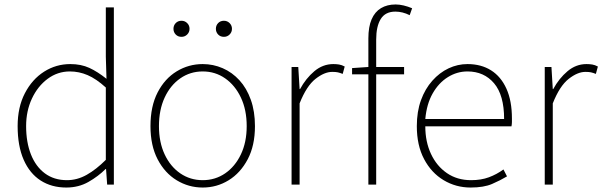

<svg xmlns="http://www.w3.org/2000/svg" viewBox="-20 -827 2698 860"><path d="M277 13Q211 13 162 -18.5Q113 -50 86 -111.5Q59 -173 59 -262Q59 -347 91.5 -409.5Q124 -472 177.5 -506Q231 -540 295 -540Q343 -540 380 -523Q417 -506 457 -474L454 -573V-794H490V0H460L455 -70H453Q420 -37 376 -12Q332 13 277 13ZM280 -20Q326 -20 368.5 -44Q411 -68 454 -111V-435Q411 -474 372.5 -490.5Q334 -507 293 -507Q238 -507 193.5 -474Q149 -441 123 -385.5Q97 -330 97 -262Q97 -190 118.5 -135.5Q140 -81 181 -50.5Q222 -20 280 -20Z M888 13Q825 13 771.5 -19.5Q718 -52 686 -113.5Q654 -175 654 -262Q654 -351 686 -413Q718 -475 771.5 -507.5Q825 -540 888 -540Q935 -540 977.5 -521.5Q1020 -503 1052.5 -467.5Q1085 -432 1103.5 -380Q1122 -328 1122 -262Q1122 -175 1089.5 -113.5Q1057 -52 1004 -19.5Q951 13 888 13ZM888 -20Q944 -20 988.5 -50.5Q1033 -81 1059 -135.5Q1085 -190 1085 -262Q1085 -335 1059 -390Q1033 -445 988.5 -476Q944 -507 888 -507Q832 -507 787.5 -476Q743 -445 717.5 -390Q692 -335 692 -262Q692 -190 717.5 -135.5Q743 -81 787.5 -50.5Q832 -20 888 -20ZM793 -662Q777 -662 767 -672.5Q757 -683 757 -698Q757 -713 767 -723.5Q777 -734 793 -734Q808 -734 818.5 -723.5Q829 -713 829 -698Q829 -683 818.5 -672.5Q808 -662 793 -662ZM983 -662Q967 -662 957 -672.5Q947 -683 947 -698Q947 -713 957 -723.5Q967 -734 983 -734Q998 -734 1008.5 -723.5Q1019 -713 1019 -698Q1019 -683 1008.5 -672.5Q998 -662 983 -662Z M1286 0V-527H1316L1322 -428H1324Q1350 -476 1388 -508Q1426 -540 1473 -540Q1487 -540 1499 -538Q1511 -536 1524 -529L1515 -496Q1502 -501 1493 -503Q1484 -505 1468 -505Q1433 -505 1393 -473.5Q1353 -442 1322 -364V0Z M1630 0V-655Q1630 -707 1644.5 -740.5Q1659 -774 1686.5 -790.5Q1714 -807 1752 -807Q1769 -807 1788 -802.5Q1807 -798 1826 -790L1815 -759Q1783 -775 1751 -775Q1706 -775 1685.5 -742Q1665 -709 1665 -650V0ZM1557 -494V-522L1630 -527H1790V-494Z M2088 13Q2022 13 1967 -20Q1912 -53 1879.5 -114.5Q1847 -176 1847 -262Q1847 -327 1865.5 -378Q1884 -429 1916.5 -465.5Q1949 -502 1989.5 -521Q2030 -540 2074 -540Q2135 -540 2179.5 -512Q2224 -484 2248.5 -429.5Q2273 -375 2273 -297Q2273 -289 2273 -280.5Q2273 -272 2271 -261H1885Q1885 -192 1910.5 -137.5Q1936 -83 1982 -51.5Q2028 -20 2090 -20Q2135 -20 2170 -33Q2205 -46 2235 -68L2251 -37Q2221 -19 2184 -3Q2147 13 2088 13ZM1885 -294H2238Q2238 -401 2193 -454Q2148 -507 2074 -507Q2027 -507 1986 -481.5Q1945 -456 1918 -408.5Q1891 -361 1885 -294Z M2420 0V-527H2450L2456 -428H2458Q2484 -476 2522 -508Q2560 -540 2607 -540Q2621 -540 2633 -538Q2645 -536 2658 -529L2649 -496Q2636 -501 2627 -503Q2618 -505 2602 -505Q2567 -505 2527 -473.5Q2487 -442 2456 -364V0Z"/></svg>

Font: Noto Sans JP
Style: Regular
Weight: 100
Designer: Ryoko NISHIZUKA 西塚涼子 (kana, bopomofo & ideographs); Paul D. Hunt (Latin, Greek & Cyrillic); Sandoll Communications 산돌커뮤니
Foundry: Adobe
Version: Version 2.004;hotconv 1.0.118;makeotfexe 2.5.65603